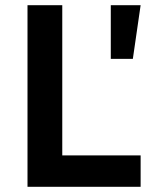

<svg xmlns="http://www.w3.org/2000/svg" viewBox="-20 -720 581 740"><path d="M86 -700H220V-121H522V0H86ZM407 -700H522L492 -493H407Z"/></svg>

Font: Montserrat arm2 Medium
Style: Regular
Weight: 500
Designer: Julieta Ulanovsky
Foundry: Julieta Ulanovsky
Version: Version 6.000